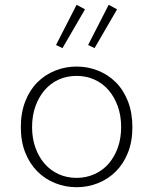

<svg xmlns="http://www.w3.org/2000/svg" viewBox="-20 -770 640 802"><path d="M300 12Q253 12 210.5 -5Q168 -22 136 -54Q104 -86 85.5 -132.5Q67 -179 67 -239Q67 -299 85.5 -346.5Q104 -394 136 -426Q168 -458 210.5 -475Q253 -492 300 -492Q347 -492 389.5 -475Q432 -458 464 -426Q496 -394 514.5 -346.5Q533 -299 533 -239Q533 -179 514.5 -132.5Q496 -86 464 -54Q432 -22 389.5 -5Q347 12 300 12ZM300 -27Q340 -27 374.5 -42.5Q409 -58 433.5 -86Q458 -114 472 -153Q486 -192 486 -239Q486 -287 472 -326Q458 -365 433.5 -393.5Q409 -422 374.5 -437.5Q340 -453 300 -453Q259 -453 225 -437.5Q191 -422 166.5 -393.5Q142 -365 128 -326Q114 -287 114 -239Q114 -192 128 -153Q142 -114 166.5 -86Q191 -58 225 -42.5Q259 -27 300 -27ZM241 -569 214 -582 300 -750 335 -731ZM375 -569 348 -582 434 -750 469 -731Z"/></svg>

Font: Source Code Pro Light
Style: Regular
Weight: 300
Monospace: yes
Designer: Paul D. Hunt, Teo Tuominen
Foundry: Adobe Systems Incorporated
Version: Version 2.030;PS 1.000;hotconv 16.6.51;makeotf.lib2.5.65220